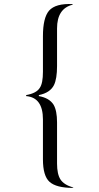

<svg xmlns="http://www.w3.org/2000/svg" viewBox="-20 -757 486 939"><path d="M338 160V162Q255 162 222 132Q190 103 190 22V-173Q190 -280 108 -287V-292Q159 -301 175 -328Q190 -350 190 -406V-580Q190 -670 220 -705Q252 -741 335 -737V-734Q259 -715 259 -618V-434Q259 -372 244 -341Q225 -303 170 -292V-287Q221 -278 242 -245Q259 -216 259 -158V43Q259 95 276 121Q293 147 338 160Z"/></svg>

Font: GFS Gazis
Style: Regular
Weight: 400
Designer: George Matthiopoulos
Foundry: George Matthiopoulos
Version: Version 1.0